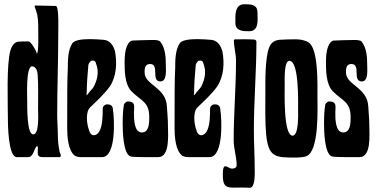

<svg xmlns="http://www.w3.org/2000/svg" viewBox="-20 -739 1773 903"><path d="M136 -107C106 -107 108 -239 108 -263C108 -287 101 -427 131 -427C149 -427 156 -404 157 -390C161 -335 159 -279 159 -225C159 -204 166 -107 136 -107ZM153 -487C153 -497 126 -543 115 -544C110 -545 106 -544 101 -544C89 -544 78 -544 66 -543C46 -541 34 -519 29 -502C10 -434 17 -265 17 -186C17 -157 18 0 59 0H111C140 0 138 -41 155 -53C156 -54 157 -53 156 -52C158 -48 158 -43 158 -39C158 -18 152 0 180 0H259C263 0 266 -3 266 -7C266 -14 261 -20 260 -27C255 -52 252 -78 252 -104C252 -135 249 -167 249 -199C249 -326 254 -453 254 -580C254 -608 257 -685 247 -708L242 -711C211 -711 180 -713 149 -713H145C143 -712 143 -710 143 -708C143 -708 154 -677 155 -671C161 -641 160 -606 160 -576C160 -557 162 -500 154 -486Z M422 -333C415 -320 402 -310 395 -299C388 -289 385 -289 388 -303C388 -340 391 -385 395 -426C395 -436 398 -443 405 -449C405 -453 408 -453 408 -453C422 -456 429 -453 432 -439C446 -402 439 -368 422 -333ZM333 -6C340 -3 347 0 361 0H460C528 0 518 -187 511 -224C511 -241 500 -248 487 -248H480C470 -245 463 -238 463 -228C463 -197 463 -146 446 -119C439 -108 430 -103 421 -103C411 -103 402 -112 398 -129C388 -156 381 -214 405 -235C436 -265 473 -299 497 -333C528 -381 531 -443 521 -497C514 -524 497 -552 463 -552C450 -553 427 -555 403 -555C368 -555 330 -551 320 -535C299 -504 299 -453 299 -419C296 -371 296 -279 296 -136C296 -102 299 -30 333 -6Z M557 -159C557 -128 558 -13 595 -3C610 1 701 0 724 0C780 0 770 -107 770 -144C770 -175 767 -207 765 -239C760 -330 660 -338 660 -399C660 -418 662 -438 686 -438C732 -438 688 -356 735 -356C766 -356 760 -411 760 -431C760 -468 758 -513 734 -543C728 -550 713 -551 701 -551C683 -551 602 -549 600 -548C570 -537 566 -478 566 -451C566 -408 566 -343 598 -310C644 -263 682 -262 682 -187C682 -163 682 -116 647 -116C610 -116 610 -181 610 -208C610 -239 620 -262 579 -262C575 -262 564 -252 563 -248C558 -220 557 -188 557 -159Z M927 -333C920 -320 907 -310 900 -299C893 -289 890 -289 893 -303C893 -340 896 -385 900 -426C900 -436 903 -443 910 -449C910 -453 913 -453 913 -453C927 -456 934 -453 937 -439C951 -402 944 -368 927 -333ZM838 -6C845 -3 852 0 866 0H965C1033 0 1023 -187 1016 -224C1016 -241 1005 -248 992 -248H985C975 -245 968 -238 968 -228C968 -197 968 -146 951 -119C944 -108 935 -103 926 -103C916 -103 907 -112 903 -129C893 -156 886 -214 910 -235C941 -265 978 -299 1002 -333C1033 -381 1036 -443 1026 -497C1019 -524 1002 -552 968 -552C955 -553 932 -555 908 -555C873 -555 835 -551 825 -535C804 -504 804 -453 804 -419C801 -371 801 -279 801 -136C801 -102 804 -30 838 -6Z M1118 143C1135 143 1145 144 1155 144C1181 144 1178 77 1178 59C1178 -3 1174 -65 1174 -127C1174 -266 1186 -403 1186 -542C1186 -549 1181 -553 1174 -553C1146 -555 1114 -554 1085 -554C1083 -554 1080 -551 1080 -549C1080 -518 1090 -486 1090 -454C1090 -329 1079 -204 1079 -80C1079 -39 1093 -1 1093 38C1093 50 1082 54 1072 54C1058 54 1051 43 1039 43C1027 43 1028 77 1028 85C1028 153 1055 143 1118 143ZM1129 -719C1082 -719 1087 -664 1087 -631C1087 -593 1123 -592 1151 -592C1200 -592 1191 -647 1191 -680C1191 -719 1159 -719 1129 -719Z M1382 -224C1382 -203 1386 -101 1356 -101C1312 -101 1319 -309 1319 -343C1319 -362 1315 -453 1341 -453C1387 -453 1382 -258 1382 -224ZM1366 2C1384 2 1406 1 1420 -4C1482 -26 1473 -229 1473 -287C1473 -340 1478 -508 1432 -539C1418 -549 1392 -554 1375 -554C1349 -554 1323 -554 1297 -552C1272 -550 1255 -540 1246 -516C1226 -465 1228 -357 1228 -300C1228 -235 1226 -168 1232 -104C1243 0 1275 2 1366 2Z M1504 -159C1504 -128 1505 -13 1542 -3C1557 1 1648 0 1671 0C1727 0 1717 -107 1717 -144C1717 -175 1714 -207 1712 -239C1707 -330 1607 -338 1607 -399C1607 -418 1609 -438 1633 -438C1679 -438 1635 -356 1682 -356C1713 -356 1707 -411 1707 -431C1707 -468 1705 -513 1681 -543C1675 -550 1660 -551 1648 -551C1630 -551 1549 -549 1547 -548C1517 -537 1513 -478 1513 -451C1513 -408 1513 -343 1545 -310C1591 -263 1629 -262 1629 -187C1629 -163 1629 -116 1594 -116C1557 -116 1557 -181 1557 -208C1557 -239 1567 -262 1526 -262C1522 -262 1511 -252 1510 -248C1505 -220 1504 -188 1504 -159Z"/></svg>

Font: DisSenso
Style: Regular
Weight: 400
Version: Version 1.150